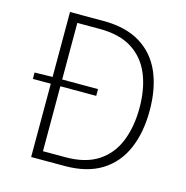

<svg xmlns="http://www.w3.org/2000/svg" viewBox="-107 -829 903 931"><g transform="rotate(15 344.5 -364.0)"><path d="M41 -368V-400L133 -402H359V-368ZM131 0V-728H299Q411 -728 484 -683.5Q557 -639 592.5 -558Q628 -477 628 -366Q628 -256 592.5 -173.5Q557 -91 484 -45.5Q411 0 299 0ZM179 -42H292Q392 -42 455 -83Q518 -124 547.5 -197.5Q577 -271 577 -366Q577 -461 547.5 -533Q518 -605 455 -645.5Q392 -686 292 -686H179Z"/></g></svg>

Font: Noto Sans SC Thin ExtraLight
Style: Regular
Weight: 250
Version: Version 2.004-H2;hotconv 1.0.118;makeotfexe 2.5.65603